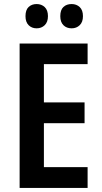

<svg xmlns="http://www.w3.org/2000/svg" viewBox="-20 -980 503 949"><path d="M413 -51H77V-765H413V-663H197V-474H398V-371H197V-154H413ZM106 -900Q106 -931 121.5 -945.5Q137 -960 161 -960Q185 -960 201 -945Q217 -930 217 -900Q217 -871 201 -855.5Q185 -840 161 -840Q137 -840 121.5 -855.5Q106 -871 106 -900ZM278 -900Q278 -931 293.5 -945.5Q309 -960 334 -960Q358 -960 374 -945Q390 -930 390 -900Q390 -871 374 -855.5Q358 -840 334 -840Q309 -840 293.5 -855.5Q278 -871 278 -900Z"/></svg>

Font: Noto Sans Tamil UI Condensed SemiBold
Style: Regular
Weight: 600
Width: 3
Designer: Jelle Bosma - Monotype Design Team
Foundry: Monotype Imaging Inc.
Version: Version 2.004; ttfautohint (v1.8.4.7-5d5b)